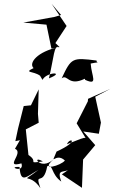

<svg xmlns="http://www.w3.org/2000/svg" viewBox="-20 -933 602 1012"><path d="M302 -854 268 -844 103 -814 225 -803 251 -677 294 -685 272 -706 331 -796 252 -913ZM429 -512C500 -480 462 -532 458 -598C525 -612 487 -594 489 -614C361 -630 356 -629 305 -520C337 -545 339 -475 427 -518ZM204 -512C225 -555 329 -556 238 -520C265 -634 264 -696 290 -685C177 -661 129 -601 157 -574C102 -548 155 -560 191 -534ZM59 -149C109 -128 -2 -45 93 -72C111 -17 12 -57 83 -53C89 38 119 -2 183 -38C76 45 133 -32 193 59C161 -35 208 56 229 -57C262 -67 248 -15 303 24C275 -53 322 -13 357 -49L306 -14L412 57L418 -92L482 -168L419 -240L501 -228L512 -287L482 -423L562 -465L444 -412L443 -399L384 -283L431 -206C419 -208 408 -202 333 -173C348 -211 405 -192 278 -134C242 -48 272 -134 322 -87C303 -61 186 -26 262 -93C192 -30 142 -120 206 -82C117 -71 187 -79 130 -116L116 -251L184 -286L180 -333L184 -462L143 -378L105 -374L75 -255L61 -189L85 -194Z"/></svg>

Font: Charger Distortion
Style: 2It
Weight: 400
Designer: Jasper
Foundry: Cannot Into Space Fonts
Version: Version 0.98